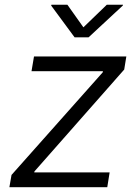

<svg xmlns="http://www.w3.org/2000/svg" viewBox="-20 -777 574 797"><path d="M19 0 27.8 -50.8 406.7 -477.1 407.2 -481.4H110.8L121.1 -542.5H504.4L495.6 -488.3L123 -65.4L122.1 -61.5H435.1L425.3 0ZM259.8 -757.3 326.2 -663.6 423.3 -757.3H490.7L489.7 -753.9L347.7 -622.1H289.6L192.4 -753.9L193.4 -757.3Z"/></svg>

Font: Inter 16pt Light
Style: Italic
Weight: 300
Italic angle: -9.3988°
Version: Version 4.001;git-66647c0bb